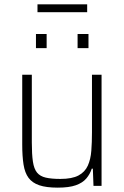

<svg xmlns="http://www.w3.org/2000/svg" viewBox="-20 -853 570 881"><path d="M245 8Q192 8 160 -3Q128 -14 111 -37Q94 -60 88 -98Q82 -136 82 -190V-510H126V-199Q126 -145 131 -111.5Q136 -78 150 -61Q164 -44 190 -38Q216 -32 257 -32Q311 -32 340.5 -48Q370 -64 383 -93Q396 -122 399 -161Q402 -200 402 -246V-510H446V0H409L406 -79H401Q393 -54 376 -34Q359 -14 328 -3Q297 8 245 8ZM145 -632V-697H194V-632ZM336 -632V-697H386V-632ZM152 -797V-833H380V-797Z"/></svg>

Font: Saira SemiCondensed ExtraLight
Style: Regular
Weight: 250
Width: 4
Designer: Hector Gatti with collaboration of the Omnibus-Type team
Foundry: Omnibus-Type
Version: Version 1.101